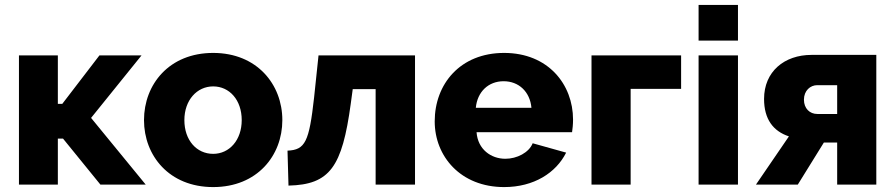

<svg xmlns="http://www.w3.org/2000/svg" viewBox="-20 -750 3637 780"><path d="M233 -328H215V-525H57V0H215V-187H236L388 0H572L350 -271L555 -525H384Z M846 10C1025 10 1127 -118 1127 -262C1127 -407 1024 -535 846 -535C667 -535 565 -407 565 -262C565 -118 667 10 846 10ZM729 -262C729 -343 780 -399 846 -399C912 -399 962 -344 962 -262C962 -181 912 -125 846 -125C779 -125 729 -180 729 -262Z M1152 4C1320 0 1370 -71 1405 -329L1413 -388H1506V0H1666V-525H1274L1256 -354C1236 -174 1220 -141 1148 -138Z M2028 10C2149 10 2239 -48 2280 -130L2144 -168C2129 -130 2080 -105 2033 -105C1975 -105 1921 -143 1916 -213H2304C2306 -226 2308 -245 2308 -264C2308 -407 2207 -535 2028 -535C1849 -535 1746 -408 1746 -257C1746 -115 1851 10 2028 10ZM1913 -312C1919 -377 1964 -420 2026 -420C2087 -420 2133 -378 2139 -312Z M2747 -525H2383V0H2542V-389H2747Z M2978 0V-525H2818V0ZM2978 -585V-730H2818V-585Z M3051 0H3221L3327 -171H3381V0H3540V-527H3277C3166 -527 3084 -459 3084 -348C3084 -266 3121 -217 3185 -196ZM3300 -287C3270 -287 3246 -309 3246 -345C3246 -382 3272 -404 3300 -404H3381V-287Z"/></svg>

Font: Raleway
Style: ExtraBold
Weight: 800
Designer: Matt McInerney, Pablo Impallari, Rodrigo Fuenzalida
Foundry: Matt McInerney, Pablo Impallari, Rodrigo Fuenzalida
Version: Version 3.000